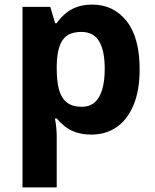

<svg xmlns="http://www.w3.org/2000/svg" viewBox="-20 -576 673 836"><path d="M382 -556Q474 -556 531 -484.5Q588 -413 588 -274Q588 -181 561 -117.5Q534 -54 487 -22Q440 10 378 10Q339 10 310.5 0Q282 -10 262 -26Q242 -42 227 -60H219Q223 -41 225 -20.5Q227 0 227 20V240H78V-546H199L220 -475H227Q242 -497 263 -515.5Q284 -534 313.5 -545Q343 -556 382 -556ZM334 -437Q295 -437 272 -421Q249 -405 238.5 -372.5Q228 -340 227 -291V-275Q227 -222 237 -185.5Q247 -149 271 -130Q295 -111 336 -111Q370 -111 392 -130Q414 -149 425 -186Q436 -223 436 -276Q436 -356 411.5 -396.5Q387 -437 334 -437Z"/></svg>

Font: Noto Sans Gurmukhi
Style: Regular
Weight: 400
Designer: Jelle Bosma - Monotype Design Team
Foundry: Monotype Imaging Inc.
Version: Version 2.003